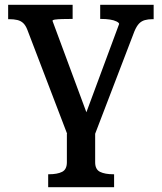

<svg xmlns="http://www.w3.org/2000/svg" viewBox="-20 -558 675 801"><path d="M377 0H260L94 -434Q87 -452 77 -461.5Q67 -471 52.5 -474.5Q38 -478 18 -478H14V-538H283V-479H278Q258 -479 240 -478.5Q222 -478 210.5 -476.5Q199 -475 199 -471L354 -53L332 -67L477 -458Q477 -463 466 -468.5Q455 -474 438.5 -476.5Q422 -479 403 -479H398V-538H621V-478H616Q598 -478 584 -474Q570 -470 560 -459.5Q550 -449 541 -428ZM259 0H377V119Q377 149 397.5 159Q418 169 453 169H456V223H181V169H184Q219 169 239 159Q259 149 259 119Z"/></svg>

Font: Roboto Serif Medium
Style: Regular
Weight: 500
Designer: Greg Gazdowicz
Foundry: Commercial Type
Version: Version 1.008